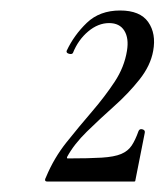

<svg xmlns="http://www.w3.org/2000/svg" viewBox="-20 -749 314 366"><path d="M70 -403Q63 -403 68 -412Q83 -448 107 -478Q131 -508 155.5 -536.5Q180 -565 198.5 -593Q217 -621 222 -652Q226 -676 217 -690.5Q208 -705 188 -705Q167 -705 148 -689Q129 -673 119 -648Q117 -645 111.5 -646.5Q106 -648 107 -652Q121 -682 145.5 -705.5Q170 -729 209 -729Q247 -729 262.5 -707Q278 -685 272 -652Q267 -624 246 -597.5Q225 -571 197.5 -546.5Q170 -522 145.5 -498Q121 -474 108 -450Q107 -447 109 -447Q150 -447 174 -448.5Q198 -450 211 -455.5Q224 -461 231 -471.5Q238 -482 244 -499Q246 -504 251.5 -502.5Q257 -501 256 -496L238 -405Q238 -403 236 -403Q199 -403 153.5 -403Q108 -403 70 -403Z"/></svg>

Font: Cormorant Garamond Light Medium
Style: Italic
Weight: 500
Italic angle: -10°
Version: Version 4.001